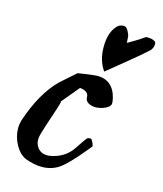

<svg xmlns="http://www.w3.org/2000/svg" viewBox="-114 -849 790 933"><g transform="rotate(15 281.0 -382.5)"><path d="M428.2 -689Q427.7 -694.3 427.2 -701.7Q426.8 -709 426.5 -712.6Q426.3 -716.3 425.8 -720.9Q425.3 -725.6 424.3 -728.5Q423.3 -731.4 421.9 -733.9Q410.6 -761.7 398.9 -764.2Q397 -765.1 391.1 -765.1Q373 -765.1 360.8 -752.9Q324.2 -716.3 324.2 -641.1Q324.2 -573.2 357.9 -525.9L451.2 -602.1Q517.6 -655.8 548.8 -685.1Q562 -700.2 562 -719.2Q562 -731 548.3 -736.1Q534.7 -741.2 517.1 -741.2Q512.7 -741.2 507.6 -738.5Q502.4 -735.8 496.1 -731Q489.7 -726.1 486.8 -724.1Q481 -720.7 462.4 -709.2Q443.8 -697.8 428.2 -689ZM191.9 -331.1Q240.2 -388.7 265.1 -418.9Q309.1 -414.1 309.1 -384.8Q309.1 -364.3 327.9 -355Q346.7 -345.7 369.6 -347.9Q392.6 -350.1 412.6 -360.1Q432.6 -370.1 435.1 -383.8Q436 -393.1 432.1 -411.1Q421.9 -454.6 395.3 -476.8Q368.7 -499 326.2 -497.1Q311.5 -496.1 296.4 -494.1Q281.2 -492.2 261 -489Q240.7 -485.8 234.9 -484.9Q223.6 -474.6 198 -452.4Q172.4 -430.2 159.2 -418Q80.1 -340.3 30.8 -192.9Q24.9 -172.9 24.9 -152.8Q24.9 -108.9 47.1 -69.3Q69.3 -29.8 102.1 -16.1Q146.5 0 184.1 0Q242.7 0 285.2 -37.1Q299.3 -49.3 315.2 -65.4Q331.1 -81.5 341.6 -93.8Q352.1 -106 369.9 -127.2Q387.7 -148.4 396 -158.2Q398.4 -161.6 394 -172.4Q389.6 -183.1 383.8 -191.9Q380.9 -194.8 376 -194.8Q365.7 -194.8 359.9 -189Q353.5 -181.2 347.2 -172.1Q340.8 -163.1 333 -151.1Q325.2 -139.2 320.8 -132.8Q282.2 -74.2 208 -62Q203.1 -61 194.8 -61Q165 -61 147.5 -82.5Q129.9 -104 133.8 -134.8Q136.7 -153.3 153.1 -202.9Q169.4 -252.4 182.4 -291Q195.3 -329.6 191.9 -331.1Z"/></g></svg>

Font: Sonetni venez Italic
Style: Regular
Weight: 400
Italic angle: -14°
Designer: Alja Herlah
Foundry: Type Salon
Version: Version 1.000;hotconv 1.0.109;makeotfexe 2.5.65596